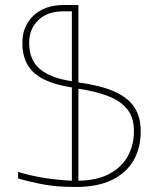

<svg xmlns="http://www.w3.org/2000/svg" viewBox="-20 -734 633 764"><path d="M281 10Q208 10 156 0.5Q104 -9 52 -24V-50Q104 -34 159.5 -25.5Q215 -17 266 -15V-386Q201 -396 157 -417Q113 -438 91 -474Q69 -510 69 -564Q69 -630 113.5 -672Q158 -714 233 -714H292V-406Q380 -394 434.5 -370Q489 -346 514.5 -307.5Q540 -269 540 -212Q540 -146 511.5 -96Q483 -46 425.5 -18Q368 10 281 10ZM292 -15Q367 -16 416 -42.5Q465 -69 489 -113.5Q513 -158 513 -212Q513 -265 487.5 -298Q462 -331 413 -350.5Q364 -370 292 -381ZM266 -411V-689H234Q168 -689 132 -653.5Q96 -618 96 -564Q96 -495 139 -459Q182 -423 266 -411Z"/></svg>

Font: Noto Sans Armenian Thin
Style: Regular
Weight: 250
Version: Version 2.007